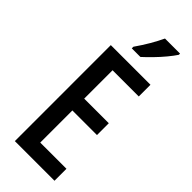

<svg xmlns="http://www.w3.org/2000/svg" viewBox="-301 -975 1010 1010"><g transform="rotate(45 204.5 -470.0)"><path d="M365 0H70V-714H365V-627H170V-416H353V-328H170V-89H365ZM359 -931Q346 -911 322.5 -882.5Q299 -854 272 -826.5Q245 -799 224 -780H160V-792Q188 -832 209.5 -869Q231 -906 247 -940H359Z"/></g></svg>

Font: Noto Sans Thai ExtCond Med
Style: Regular
Weight: 500
Width: 2
Designer: Monotype Design Team
Foundry: Monotype Imaging Inc.
Version: Version 2.002; ttfautohint (v1.8.4.7-5d5b)